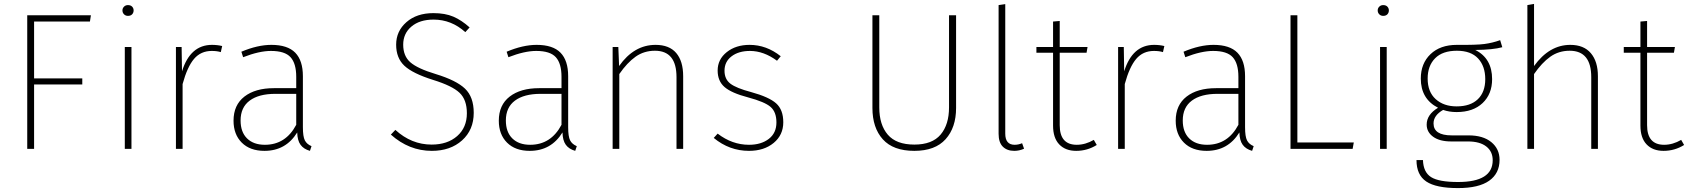

<svg xmlns="http://www.w3.org/2000/svg" viewBox="-20 -760 8616 980"><path d="M444 -682 439 -650H154V-360H400V-329H154V0H119V-682Z M633 -734Q647 -734 654.5 -726Q662 -718 662 -707Q662 -695 654.5 -687Q647 -679 633 -679Q621 -679 613 -687Q605 -695 605 -707Q605 -718 613 -726Q621 -734 633 -734ZM651 -520V0H617V-520Z M1062 -531Q1090 -531 1114 -525L1107 -494Q1088 -500 1061 -500Q1005 -500 970.5 -459.5Q936 -419 912 -331V0H878V-520H907L909 -396Q951 -531 1062 -531Z M1526 -111Q1526 -63 1536 -43.5Q1546 -24 1570 -14L1562 10Q1530 1 1514 -21Q1498 -43 1497 -84Q1439 10 1330 10Q1256 10 1214 -32Q1172 -74 1172 -144Q1172 -224 1227.5 -267Q1283 -310 1378 -310H1492V-368Q1492 -436 1463 -468Q1434 -500 1363 -500Q1303 -500 1221 -468L1212 -496Q1295 -531 1365 -531Q1448 -531 1487 -491Q1526 -451 1526 -371ZM1332 -21Q1438 -21 1492 -123V-281H1385Q1301 -281 1254.5 -246.5Q1208 -212 1208 -145Q1208 -86 1241 -53.5Q1274 -21 1332 -21Z M2192 -693Q2252 -693 2294 -675Q2336 -657 2377 -620L2355 -596Q2284 -660 2193 -660Q2122 -660 2080 -624.5Q2038 -589 2038 -532Q2038 -474 2074.5 -442Q2111 -410 2204 -382Q2309 -350 2353.5 -307.5Q2398 -265 2398 -184Q2398 -97 2338.5 -43.5Q2279 10 2184 10Q2068 10 1975 -73L1998 -97Q2080 -22 2183 -22Q2264 -22 2313.5 -65.5Q2363 -109 2363 -182Q2363 -251 2325.5 -286.5Q2288 -322 2191 -352Q2086 -385 2044 -424.5Q2002 -464 2002 -532Q2002 -601 2054.5 -647Q2107 -693 2192 -693Z M2880 -111Q2880 -63 2890 -43.5Q2900 -24 2924 -14L2916 10Q2884 1 2868 -21Q2852 -43 2851 -84Q2793 10 2684 10Q2610 10 2568 -32Q2526 -74 2526 -144Q2526 -224 2581.5 -267Q2637 -310 2732 -310H2846V-368Q2846 -436 2817 -468Q2788 -500 2717 -500Q2657 -500 2575 -468L2566 -496Q2649 -531 2719 -531Q2802 -531 2841 -491Q2880 -451 2880 -371ZM2686 -21Q2792 -21 2846 -123V-281H2739Q2655 -281 2608.5 -246.5Q2562 -212 2562 -145Q2562 -86 2595 -53.5Q2628 -21 2686 -21Z M3326 -531Q3396 -531 3431.5 -489.5Q3467 -448 3467 -371V0H3433V-366Q3433 -501 3323 -501Q3267 -501 3224 -470.5Q3181 -440 3141 -382V0H3107V-520H3136L3140 -423Q3216 -531 3326 -531Z M3806 -531Q3892 -531 3965 -473L3946 -450Q3878 -500 3808 -500Q3750 -500 3714 -472.5Q3678 -445 3678 -399Q3678 -356 3708 -333Q3738 -310 3814 -290Q3905 -265 3941.5 -232.5Q3978 -200 3978 -136Q3978 -71 3929 -30.5Q3880 10 3803 10Q3703 10 3623 -56L3643 -78Q3717 -21 3803 -21Q3865 -21 3904 -51Q3943 -81 3943 -135Q3943 -188 3913.5 -214Q3884 -240 3798 -263Q3714 -285 3678.5 -315.5Q3643 -346 3643 -400Q3643 -457 3689.5 -494Q3736 -531 3806 -531Z M4860 -682V-209Q4860 -109 4806.5 -49.5Q4753 10 4647 10Q4539 10 4486 -49Q4433 -108 4433 -209V-682H4468V-212Q4468 -123 4511.5 -72.5Q4555 -22 4647 -22Q4738 -22 4781 -73Q4824 -124 4824 -212V-682Z M5157 10Q5120 10 5098.5 -11.5Q5077 -33 5077 -77V-734L5111 -739V-78Q5111 -21 5159 -21Q5178 -21 5197 -29L5207 -1Q5183 10 5157 10Z M5563 -46 5578 -20Q5530 10 5473 10Q5418 10 5386.5 -23Q5355 -56 5355 -119V-491H5270V-520H5355V-650L5389 -653V-520H5531L5526 -491H5389V-121Q5389 -21 5476 -21Q5520 -21 5563 -46Z M5871 -531Q5899 -531 5923 -525L5916 -494Q5897 -500 5870 -500Q5814 -500 5779.5 -459.5Q5745 -419 5721 -331V0H5687V-520H5716L5718 -396Q5760 -531 5871 -531Z M6335 -111Q6335 -63 6345 -43.5Q6355 -24 6379 -14L6371 10Q6339 1 6323 -21Q6307 -43 6306 -84Q6248 10 6139 10Q6065 10 6023 -32Q5981 -74 5981 -144Q5981 -224 6036.5 -267Q6092 -310 6187 -310H6301V-368Q6301 -436 6272 -468Q6243 -500 6172 -500Q6112 -500 6030 -468L6021 -496Q6104 -531 6174 -531Q6257 -531 6296 -491Q6335 -451 6335 -371ZM6141 -21Q6247 -21 6301 -123V-281H6194Q6110 -281 6063.5 -246.5Q6017 -212 6017 -145Q6017 -86 6050 -53.5Q6083 -21 6141 -21Z M6602 -682V-33H6890L6884 0H6567V-682Z M7040 -734Q7054 -734 7061.5 -726Q7069 -718 7069 -707Q7069 -695 7061.5 -687Q7054 -679 7040 -679Q7028 -679 7020 -687Q7012 -695 7012 -707Q7012 -718 7020 -726Q7028 -734 7040 -734ZM7058 -520V0H7024V-520Z M7637 -555 7648 -519Q7601 -506 7510 -505Q7596 -462 7596 -356Q7596 -280 7547.5 -234Q7499 -188 7415 -188Q7377 -188 7346 -199Q7297 -171 7297 -130Q7297 -69 7390 -69H7476Q7550 -69 7592 -34.5Q7634 0 7634 56Q7634 125 7581 162.5Q7528 200 7422 200Q7310 200 7260 166.5Q7210 133 7210 57H7243Q7245 119 7284.5 144Q7324 169 7422 169Q7599 169 7599 58Q7599 13 7566 -12.5Q7533 -38 7473 -38H7387Q7328 -38 7295 -62Q7262 -86 7262 -124Q7262 -175 7320 -210Q7232 -255 7232 -359Q7232 -436 7281.5 -483.5Q7331 -531 7416 -531Q7516 -530 7557 -535.5Q7598 -541 7637 -555ZM7416 -501Q7343 -501 7305 -462.5Q7267 -424 7267 -359Q7267 -291 7308 -254Q7349 -217 7415 -217Q7485 -217 7523 -253.5Q7561 -290 7561 -356Q7561 -422 7524.5 -461.5Q7488 -501 7416 -501Z M7995 -531Q8064 -531 8100 -488.5Q8136 -446 8136 -371V0H8102V-366Q8102 -501 7992 -501Q7936 -501 7893 -470.5Q7850 -440 7810 -382V0H7776V-734L7810 -740V-423Q7888 -531 7995 -531Z M8561 -46 8576 -20Q8528 10 8471 10Q8416 10 8384.5 -23Q8353 -56 8353 -119V-491H8268V-520H8353V-650L8387 -653V-520H8529L8524 -491H8387V-121Q8387 -21 8474 -21Q8518 -21 8561 -46Z"/></svg>

Font: Fira Sans UltraLight
Style: Regular
Weight: 200
Designer: Carrois Corporate & Edenspiekermann AG
Foundry: Carrois Corporate GbR & Edenspiekermann AG
Version: Version 4.106;PS 004.106;hotconv 1.0.70;makeotf.lib2.5.58329